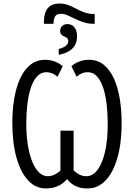

<svg xmlns="http://www.w3.org/2000/svg" viewBox="-20 -1065 763 1095"><path d="M230.5 -929.2V-941.9Q231 -968.3 236.8 -987.8Q242.7 -1007.3 253.9 -1020Q265.1 -1032.7 281.5 -1038.8Q297.9 -1044.9 318.8 -1044.9Q346.2 -1044.9 369.1 -1036.1Q392.1 -1027.3 413.8 -1015.6Q435.5 -1003.9 459.5 -994.9Q483.4 -985.8 512.7 -985.4H520V-929.2H514.2Q484.4 -929.2 457.8 -937.7Q431.2 -946.3 408 -957.8Q384.8 -969.2 365 -977.8Q345.2 -986.3 328.1 -986.3Q304.2 -986.3 294.7 -972.2Q285.2 -958 285.2 -929.2ZM314.9 -752V-785.6Q343.3 -793 356.2 -804.4Q369.1 -815.9 369.1 -830.1Q369.1 -842.3 362.3 -847.9Q355.5 -853.5 346.2 -857.2Q336.9 -860.8 330.1 -867.4Q323.2 -874 323.2 -888.7Q323.2 -906.7 334.5 -917.2Q345.7 -927.7 365.2 -927.7Q389.6 -927.7 404.5 -908.9Q419.4 -890.1 419.4 -858.4Q419.4 -830.1 408.4 -809.1Q397.5 -788.1 374.3 -773.9Q351.1 -759.8 314.9 -752ZM242.7 9.8Q184.1 10.3 140.9 -35.6Q97.7 -81.5 74 -166Q50.3 -250.5 50.3 -364.3Q50.3 -435.5 60.8 -500.2Q71.3 -564.9 93.8 -615.2Q116.2 -665.5 152.3 -694.8Q188.5 -724.1 239.3 -724.1Q265.1 -724.1 290.5 -714.8Q315.9 -705.6 337.9 -688L308.1 -627Q293.9 -640.1 277.8 -646.7Q261.7 -653.3 244.6 -653.3Q212.4 -653.3 190.2 -628.2Q168 -603 154.8 -561Q141.6 -519 135.7 -467Q129.9 -415 129.9 -360.8Q129.9 -268.6 145.8 -200.9Q161.6 -133.3 189.5 -96.7Q217.3 -60.1 252 -60.1Q272 -60.1 290 -68.6Q308.1 -77.1 324.7 -91.8V-319.8H399.9V-92.8Q416 -77.6 433.8 -68.8Q451.7 -60.1 472.7 -60.1Q508.8 -60.1 536.4 -96.7Q564 -133.3 579.3 -200.7Q594.7 -268.1 594.2 -360.4Q594.2 -416 588.4 -468.3Q582.5 -520.5 569.1 -562.3Q555.7 -604 533.7 -628.7Q511.7 -653.3 480 -653.3Q462.4 -653.3 446.5 -646.7Q430.7 -640.1 417 -627L387.2 -688Q408.7 -705.6 434.1 -714.8Q459.5 -724.1 486.3 -724.1Q537.1 -724.1 572.8 -694.6Q608.4 -665 630.9 -614Q653.3 -563 663.6 -498.5Q673.8 -434.1 673.8 -364.3Q673.8 -278.3 660.2 -209.2Q646.5 -140.1 620.8 -90.8Q595.2 -41.5 559.1 -15.6Q522.9 10.3 478 9.8Q440.4 9.8 412.4 -3.2Q384.3 -16.1 362.8 -43.5Q338.9 -16.1 308.8 -3.2Q278.8 9.8 242.7 9.8Z"/></svg>

Font: Open Sans Condensed
Style: Regular
Weight: 400
Width: 3
Designer: Monotype Design Team
Foundry: Monotype Imaging Inc.
Version: Version 3.000